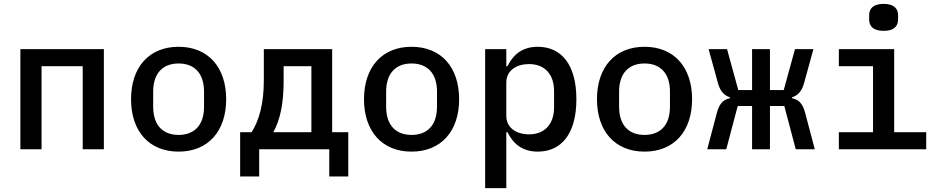

<svg xmlns="http://www.w3.org/2000/svg" viewBox="-20 -769 4840 989"><path d="M85 0H194V-428H406V0H515V-516H85Z M900 12C1052 12 1145 -93 1145 -258C1145 -423 1052 -528 900 -528C748 -528 655 -423 655 -258C655 -93 748 12 900 12ZM900 -74C820 -74 769 -123 769 -219V-297C769 -393 820 -442 900 -442C980 -442 1031 -393 1031 -297V-219C1031 -123 980 -74 900 -74Z M1217 140H1315V0H1676V140H1774V-88H1691V-516H1339V-355C1339 -235 1315 -149 1276 -88H1217ZM1388 -88C1423 -152 1441 -234 1441 -351V-428H1584V-88Z M2100 12C2252 12 2345 -93 2345 -258C2345 -423 2252 -528 2100 -528C1948 -528 1855 -423 1855 -258C1855 -93 1948 12 2100 12ZM2100 -74C2020 -74 1969 -123 1969 -219V-297C1969 -393 2020 -442 2100 -442C2180 -442 2231 -393 2231 -297V-219C2231 -123 2180 -74 2100 -74Z M2479 200H2588V-88H2594C2625 -25 2674 12 2750 12C2871 12 2949 -79 2949 -258C2949 -437 2871 -528 2750 -528C2674 -528 2625 -491 2594 -428H2588V-516H2479ZM2705 -77C2642 -77 2588 -109 2588 -172V-344C2588 -407 2642 -439 2705 -439C2788 -439 2834 -384 2834 -300V-216C2834 -132 2788 -77 2705 -77Z M3300 12C3452 12 3545 -93 3545 -258C3545 -423 3452 -528 3300 -528C3148 -528 3055 -423 3055 -258C3055 -93 3148 12 3300 12ZM3300 -74C3220 -74 3169 -123 3169 -219V-297C3169 -393 3220 -442 3300 -442C3380 -442 3431 -393 3431 -297V-219C3431 -123 3380 -74 3300 -74Z M3854 0H3946V-223H4020L4079 0H4177L4127 -189C4115 -233 4096 -256 4060 -263V-268C4090 -277 4110 -300 4121 -338L4170 -516H4075L4017 -305H3946V-516H3854V-305H3783L3725 -516H3630L3679 -338C3690 -300 3710 -277 3740 -268V-263C3704 -256 3685 -233 3673 -189L3623 0H3721L3780 -223H3854Z M4532 -610C4587 -610 4606 -636 4606 -669V-690C4606 -723 4587 -749 4531 -749C4476 -749 4457 -723 4457 -690V-669C4457 -636 4476 -610 4532 -610ZM4301 0H4751V-88H4586V-516H4301V-428H4477V-88H4301Z"/></svg>

Font: IBM Mono Medium
Style: Regular
Weight: 500
Monospace: yes
Designer: Mike Abbink, Paul van der Laan, Pieter van Rosmalen
Foundry: Bold Monday
Version: Version 2.3